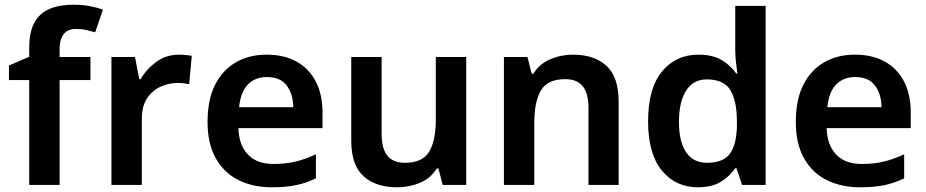

<svg xmlns="http://www.w3.org/2000/svg" viewBox="-20 -785 3932 815"><path d="M364 -445H233V0H104V-445H18V-507L104 -544V-581Q104 -650 126.5 -690Q149 -730 191 -747.5Q233 -765 291 -765Q331 -765 363.5 -758.5Q396 -752 417 -744L384 -648Q367 -653 347 -657.5Q327 -662 302 -662Q267 -662 250 -639.5Q233 -617 233 -577V-543H364Z M740 -553Q752 -553 768 -551.5Q784 -550 794 -548L783 -428Q774 -430 760 -431.5Q746 -433 735 -433Q696 -433 660.5 -416.5Q625 -400 603.5 -366.5Q582 -333 582 -281V0H453V-543H553L571 -449H577Q601 -491 643 -522Q685 -553 740 -553Z M1112 -553Q1186 -553 1239 -523.5Q1292 -494 1320.5 -439Q1349 -384 1349 -307V-241H992Q994 -169 1032.5 -129Q1071 -89 1140 -89Q1192 -89 1234 -99Q1276 -109 1321 -130V-28Q1280 -8 1237 1Q1194 10 1134 10Q1054 10 992.5 -20.5Q931 -51 896 -113Q861 -175 861 -267Q861 -361 892.5 -424Q924 -487 980.5 -520Q1037 -553 1112 -553ZM1113 -458Q1063 -458 1032 -426Q1001 -394 995 -330H1225Q1224 -386 1197 -422Q1170 -458 1113 -458Z M1959 -543V0H1859L1841 -70H1834Q1808 -28 1762.5 -9Q1717 10 1666 10Q1575 10 1523 -37Q1471 -84 1471 -188V-543H1600V-215Q1600 -155 1624 -124.5Q1648 -94 1699 -94Q1774 -94 1802 -141.5Q1830 -189 1830 -278V-543Z M2412 -553Q2503 -553 2554.5 -505.5Q2606 -458 2606 -354V0H2478V-327Q2478 -388 2454 -418.5Q2430 -449 2379 -449Q2304 -449 2276 -401Q2248 -353 2248 -264V0H2119V-543H2219L2237 -472H2244Q2270 -514 2315.5 -533.5Q2361 -553 2412 -553Z M2942 10Q2848 10 2789.5 -61Q2731 -132 2731 -270Q2731 -410 2790 -481.5Q2849 -553 2945 -553Q3005 -553 3043.5 -530Q3082 -507 3105 -473H3110Q3108 -488 3104.5 -517Q3101 -546 3101 -572V-760H3230V0H3130L3106 -71H3101Q3078 -37 3040 -13.5Q3002 10 2942 10ZM2981 -94Q3051 -94 3079 -133.5Q3107 -173 3108 -253V-269Q3108 -356 3080.5 -402Q3053 -448 2980 -448Q2923 -448 2892.5 -400.5Q2862 -353 2862 -268Q2862 -183 2892.5 -138.5Q2923 -94 2981 -94Z M3609 -553Q3683 -553 3736 -523.5Q3789 -494 3817.5 -439Q3846 -384 3846 -307V-241H3489Q3491 -169 3529.5 -129Q3568 -89 3637 -89Q3689 -89 3731 -99Q3773 -109 3818 -130V-28Q3777 -8 3734 1Q3691 10 3631 10Q3551 10 3489.5 -20.5Q3428 -51 3393 -113Q3358 -175 3358 -267Q3358 -361 3389.5 -424Q3421 -487 3477.5 -520Q3534 -553 3609 -553ZM3610 -458Q3560 -458 3529 -426Q3498 -394 3492 -330H3722Q3721 -386 3694 -422Q3667 -458 3610 -458Z"/></svg>

Font: Noto Sans Nag Mundari SemiBold
Style: Regular
Weight: 600
Version: Version 1.000